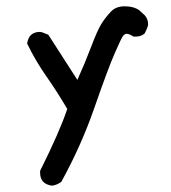

<svg xmlns="http://www.w3.org/2000/svg" viewBox="-20 -459 540 608"><path d="M145 129Q107 124 107 88V82Q169 -42 193 -114Q162 -167 127 -217Q92 -267 66 -321Q71 -358 107 -358Q112 -358 133 -349L225 -206Q249 -259 268.5 -310.5Q288 -362 300.5 -382.5Q313 -403 332 -423Q348 -439 374 -439Q410 -439 427 -421L438 -411Q449 -399 449 -382Q449 -374 438 -353Q427 -343 409 -343H403Q389 -352 381 -352Q375 -352 369.5 -345Q364 -338 342.5 -288.5Q321 -239 279 -118Q237 3 174 117Q160 127 145 129Z"/></svg>

Font: Xiaolai Mono SC
Style: Regular
Weight: 400
Monospace: yes
Designer: LXGW / Nozomi Seto
Version: Version 3.113;September 30, 2024